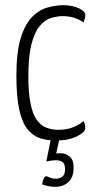

<svg xmlns="http://www.w3.org/2000/svg" viewBox="-20 -530 377 738"><path d="M193 10Q160 10 133 1Q106 -8 85.5 -33.5Q65 -59 54 -108.5Q43 -158 43 -239Q43 -329 59.5 -383Q76 -437 103 -464.5Q130 -492 162 -501Q194 -510 224 -510Q257 -510 282.5 -498.5Q308 -487 308 -472Q308 -467 306 -459Q304 -451 301 -444Q289 -453 268.5 -460.5Q248 -468 221 -468Q200 -468 176.5 -461Q153 -454 133 -430.5Q113 -407 101 -360.5Q89 -314 89 -236Q89 -171 97.5 -131Q106 -91 121 -69.5Q136 -48 157.5 -39.5Q179 -31 205 -31Q238 -31 263.5 -42Q289 -53 301 -65Q305 -57 306.5 -50.5Q308 -44 308 -37Q308 -22 276 -6Q244 10 193 10ZM194 188Q174 188 158 183.5Q142 179 142 179Q142 179 143 173Q144 167 146.5 160Q149 153 152 150Q157 145 168.5 151Q180 157 195 157Q209 157 219.5 149Q230 141 230 121Q230 99 220 92.5Q210 86 196 86Q181 86 169.5 88.5Q158 91 158 91L177 -3H210L196 60Q196 60 199.5 59.5Q203 59 215 59Q232 59 247.5 71.5Q263 84 263 114Q263 142 252.5 158Q242 174 226.5 181Q211 188 194 188Z"/></svg>

Font: Yanone Kaffeesatz Light
Style: Regular
Weight: 300
Designer: Yanone (Cyrillic: Daniel Pouzeot, Huerta Tipografica, and Cyreal)
Foundry: Yanone
Version: Version 2.003